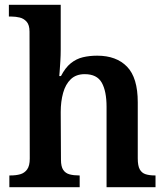

<svg xmlns="http://www.w3.org/2000/svg" viewBox="-20 -780 695 800"><path d="M19 0V-49H24Q47 -49 64.5 -54Q82 -59 93 -74Q104 -89 104 -119L103 -648Q103 -676 91 -689.5Q79 -703 62 -707Q45 -711 28 -711H17V-760H233V-574Q233 -551 231.5 -525.5Q230 -500 228.5 -481.5Q227 -463 227 -463H234Q252 -498 275 -516.5Q298 -535 325.5 -541.5Q353 -548 385 -548Q465 -548 509.5 -502Q554 -456 554 -354V-120Q554 -89 562.5 -74Q571 -59 587 -54Q603 -49 625 -49H628V0H424V-335Q424 -400 404 -435.5Q384 -471 333 -471Q297 -471 275 -450Q253 -429 243 -393Q233 -357 233 -313L234 -115Q234 -86 243.5 -72Q253 -58 270 -53.5Q287 -49 309 -49H312V0Z"/></svg>

Font: Noto Serif Kannada SemiBold
Style: Regular
Weight: 600
Version: Version 2.003